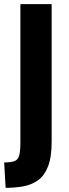

<svg xmlns="http://www.w3.org/2000/svg" viewBox="-37 -748 331 922"><path d="M-17 32Q15 32 32 26Q49 20 55 -1Q61 -22 61 -66V-728H211V-67Q211 7 193.5 51.5Q176 96 145 118Q114 140 74 147Q34 154 -10 154Z"/></svg>

Font: Murecho SemiBold
Style: Regular
Weight: 600
Designer: Neil Summerour
Foundry: Positype
Version: Version 1.010; ttfautohint (v1.8.3)